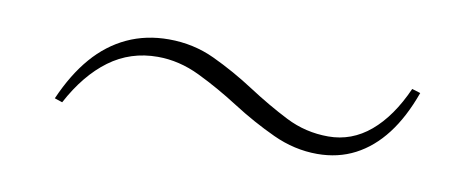

<svg xmlns="http://www.w3.org/2000/svg" viewBox="-30 -452 719 291"><g transform="rotate(10 330.0 -307.0)"><path d="M464 -241Q429 -241 395.5 -256.5Q362 -272 330 -292.5Q298 -313 266 -328.5Q234 -344 201 -344Q159 -344 126.5 -320Q94 -296 70 -251L58 -255Q75 -294 97.5 -320Q120 -346 149 -359.5Q178 -373 213 -373Q251 -373 284 -357.5Q317 -342 348.5 -321.5Q380 -301 410.5 -285.5Q441 -270 476 -270Q512 -270 540.5 -294Q569 -318 589 -363L602 -359Q588 -320 568 -294Q548 -268 522 -254.5Q496 -241 464 -241Z"/></g></svg>

Font: Kalnia Expanded ExtraLight
Style: Regular
Weight: 250
Width: 7
Designer: Frida Medrano
Foundry: Frida Medrano
Version: Version 1.105